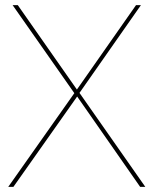

<svg xmlns="http://www.w3.org/2000/svg" viewBox="-20 -724 595 744"><path d="M12 0 268 -363 29 -704H49L278 -377L507 -704H526L288 -364L543 0H523L279 -350L32 0Z"/></svg>

Font: Prodigy Sans Thin
Style: Regular
Weight: 100
Designer: Wei Huang
Foundry: Wei Huang
Version: Version 1.003; ttfautohint (v1.8.3)